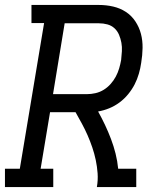

<svg xmlns="http://www.w3.org/2000/svg" viewBox="-30 -755 650 775"><path d="M-10 0V-74H50L148 -662H97V-735H369Q399 -735 427 -728.5Q455 -722 478 -707Q501 -692 516.5 -668.5Q532 -645 539 -618Q546 -591 545.5 -561.5Q545 -532 540 -502Q537 -480 530.5 -457.5Q524 -435 513.5 -414.5Q503 -394 487.5 -375Q472 -356 452.5 -341.5Q433 -327 411 -318Q389 -309 366 -305Q381 -278 394 -250.5Q407 -223 418 -194Q429 -165 436.5 -135Q444 -105 447 -74H520V0H361Q366 -28 364 -55.5Q362 -83 356.5 -109Q351 -135 342.5 -160Q334 -185 323.5 -209Q313 -233 300.5 -256Q288 -279 275 -302H172L134 -74H185V0ZM321 -375Q338 -375 355.5 -379Q373 -383 388.5 -392.5Q404 -402 416.5 -416Q429 -430 437.5 -446Q446 -462 451 -479Q456 -496 459 -513Q461 -531 462 -548.5Q463 -566 460 -582.5Q457 -599 450.5 -614.5Q444 -630 432 -641Q420 -652 403.5 -656.5Q387 -661 369 -661H231L184 -375Z"/></svg>

Font: Iosevka Curly Slab Extended
Style: Italic
Weight: 400
Width: 7
Italic angle: -9°
Monospace: yes
Designer: Belleve Invis
Foundry: Belleve Invis
Version: Version 11.1.0; ttfautohint (v1.8.3)